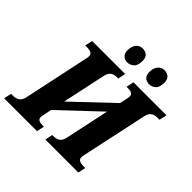

<svg xmlns="http://www.w3.org/2000/svg" viewBox="-262 -1130 1334 1334"><g transform="rotate(45 405.5 -463.0)"><path d="M-35 0 -23 -56H-3Q23 -56 42.5 -68.5Q62 -81 69 -112L173 -601Q176 -617 176 -626Q176 -658 120 -658H104L116 -714H440L429 -658H415Q389 -658 370.5 -645.5Q352 -633 345 -602L276 -279L558 -546L570 -601Q573 -618 573 -628Q573 -658 524 -658H510L522 -714H846L834 -658H813Q787 -658 767.5 -645.5Q748 -633 742 -602L637 -113Q634 -97 634 -88Q634 -56 691 -56H706L694 0H370L382 -56H396Q422 -56 440.5 -68.5Q459 -81 466 -112L536 -440L253 -173L241 -113Q237 -96 237 -86Q237 -56 286 -56H300L288 0ZM609 -781Q582 -781 565.5 -796.5Q549 -812 549 -843Q549 -880 567 -903Q585 -926 616 -926Q643 -926 659.5 -910.5Q676 -895 676 -864Q676 -818 655 -799.5Q634 -781 609 -781ZM395 -781Q368 -781 351.5 -796.5Q335 -812 335 -843Q335 -880 353 -903Q371 -926 403 -926Q429 -926 445.5 -910.5Q462 -895 462 -864Q462 -818 440.5 -799.5Q419 -781 395 -781Z"/></g></svg>

Font: Noto Serif SemiCondensed ExtraBold
Style: Italic
Weight: 800
Width: 4
Italic angle: -12°
Designer: Monotype Design Team
Foundry: Monotype Imaging Inc.
Version: Version 2.014; ttfautohint (v1.8.4.7-5d5b)